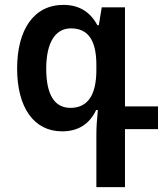

<svg xmlns="http://www.w3.org/2000/svg" viewBox="-20 -527 672 785"><path d="M374 238H491V1H626V-92H491V-497H396L384 -424H378C349 -478 304 -507 239 -507C118 -507 50 -405 50 -247C50 -88 118 10 234 10C300 10 346 -20 373 -77H380C376 -38 374 -3 374 21ZM268 -86C204 -86 169 -138 169 -246C169 -353 206 -411 270 -411C341 -411 374 -361 374 -262V-241C374 -137 338 -86 268 -86Z"/></svg>

Font: Noto Sans Armenian SemiCondensed SemiBold
Style: Regular
Weight: 600
Width: 4
Designer: Monotype Design Team
Foundry: Monotype Imaging Inc.
Version: Version 2.008